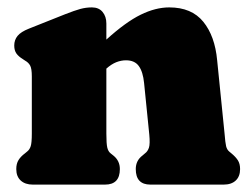

<svg xmlns="http://www.w3.org/2000/svg" viewBox="-20 -499 675 519"><path d="M267.5 -435.5V-392Q320 -439.5 360.2 -459.2Q400.5 -479 437.5 -479Q498 -479 529.5 -440.2Q561 -401.5 567 -336L587 -138Q589 -113 591.2 -103.8Q593.5 -94.5 599.5 -89.5L605.5 -84.5Q616.5 -75.5 622.8 -66Q629 -56.5 629 -42Q629 -22 617.2 -11Q605.5 0 584.5 0H386.5Q347 0 347 -42Q347 -65 365 -78.5L372 -84.5Q379 -89.5 382.5 -99.5Q386 -109.5 383.5 -135.5L369.5 -274.5Q366.5 -305 355.2 -320.5Q344 -336 320.5 -336Q307.5 -336 294.2 -330.8Q281 -325.5 267.5 -313.5V-138Q267.5 -110.5 270 -100Q272.5 -89.5 279 -84.5L286.5 -78.5Q304 -64.5 304 -42Q304 0 264 0H68.5Q48 0 36 -11Q24 -22 24 -42Q24 -56.5 30 -66.2Q36 -76 47.5 -84.5L53.5 -89.5Q60 -94.5 63 -103.8Q66 -113 66 -138V-292.5Q66 -313.5 61.5 -321.8Q57 -330 48 -335L42 -339Q30.5 -346 24.5 -354.2Q18.5 -362.5 18.5 -376Q18.5 -391 27.5 -402Q36.5 -413 58 -421.5L156 -460.5Q181.5 -470.5 197 -474.8Q212.5 -479 228.5 -479Q247 -479 257.2 -466.8Q267.5 -454.5 267.5 -435.5Z"/></svg>

Font: Fraunces 72pt SuperSoft Black
Style: Regular
Weight: 900
Version: Version 1.000;[0bf87f6ff]